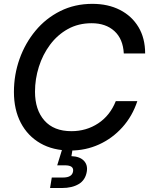

<svg xmlns="http://www.w3.org/2000/svg" viewBox="-20 -759 765 983"><path d="M340.3 11.7Q251.5 11.7 186.5 -25.6Q121.6 -63 86.4 -130.4Q51.3 -197.8 51.3 -288.1Q51.3 -376.5 80.1 -457.3Q108.9 -538.1 161.9 -601.8Q214.8 -665.5 288.8 -702.4Q362.8 -739.3 453.1 -739.3Q533.2 -739.3 594 -708.3Q654.8 -677.2 689 -620.4Q723.1 -563.5 723.1 -485.4H613.8Q609.9 -559.6 565.7 -599.9Q521.5 -640.1 449.2 -640.1Q381.3 -640.1 327.6 -610.4Q273.9 -580.6 236.3 -530Q198.7 -479.5 179 -417Q159.2 -354.5 159.2 -289.6Q159.2 -196.8 207.3 -142.1Q255.4 -87.4 345.7 -87.4Q421.9 -87.4 482.7 -127.4Q543.5 -167.5 572.8 -241.2H683.1Q657.7 -164.1 606.4 -107.2Q555.2 -50.3 486.8 -19.3Q418.5 11.7 340.3 11.7ZM236.3 203.6 245.1 149.9H302.2Q349.1 149.9 354 118.7Q359.4 87.4 312.5 87.4H272.9L307.1 -23.4H356.4L352.5 -0.5L345.7 40.5Q388.2 42 409.2 63.7Q430.2 85.4 424.3 120.1Q417 163.1 383.1 183.3Q349.1 203.6 296.9 203.6Z"/></svg>

Font: Inter Display Medium
Style: Italic
Weight: 500
Italic angle: -9.39999°
Designer: Rasmus Andersson
Foundry: rsms
Version: Version 4.000;git-a52131595